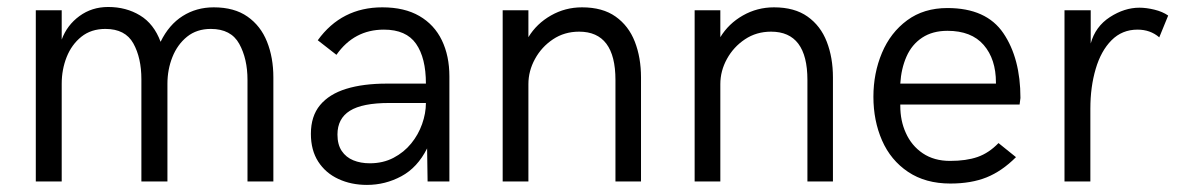

<svg xmlns="http://www.w3.org/2000/svg" viewBox="-20 -517 3359 547"><path d="M758.8 0H685.1V-289.1Q685.1 -349.6 661.6 -392.1Q638.2 -434.6 580.6 -434.6Q540.5 -434.6 512.9 -412.4Q485.4 -390.1 471.2 -354.5Q457 -318.8 457 -278.3V0H382.8V-291Q382.8 -352.1 359.9 -393.3Q336.9 -434.6 280.3 -434.6Q239.7 -434.6 211.9 -412.4Q184.1 -390.1 169.9 -354.5Q155.8 -318.8 155.8 -278.3V0H82V-487.8H155.8V-404.3Q170.9 -445.3 206.3 -471.2Q241.7 -497.1 288.1 -497.1Q339.4 -497.1 378.9 -473.1Q418.5 -449.2 437.5 -397.9Q461.4 -446.8 500.5 -471.4Q539.6 -496.1 588.9 -496.1Q647.5 -496.1 685.1 -469.7Q722.7 -443.4 740.7 -398.2Q758.8 -353 758.8 -296.4Z M1025.4 9.8Q980.5 9.8 944.1 -7.1Q907.7 -23.9 886.7 -56.4Q865.7 -88.9 865.7 -135.7Q865.7 -186 891.8 -217.5Q918 -249 966.3 -263.9Q1014.6 -278.8 1082 -278.8H1193.4Q1193.4 -352.1 1165.3 -392.3Q1137.2 -432.6 1073.7 -432.6Q988.8 -432.6 938.5 -360.8L885.3 -402.3Q953.1 -496.1 1069.3 -496.1Q1132.3 -496.1 1174.8 -471.4Q1217.3 -446.8 1238.8 -402.3Q1260.3 -357.9 1260.3 -299.3V0H1198.2L1196.8 -94.2Q1169.4 -39.6 1123.5 -14.9Q1077.6 9.8 1025.4 9.8ZM1033.7 -51.8Q1071.3 -51.8 1101.1 -67.4Q1130.9 -83 1151.4 -108.2Q1171.9 -133.3 1182.6 -163.8Q1193.4 -194.3 1193.4 -223.6H1088.9Q1012.2 -223.6 976.8 -201.4Q941.4 -179.2 941.4 -133.8Q941.4 -105 953.6 -86.9Q965.8 -68.8 986.6 -60.3Q1007.3 -51.8 1033.7 -51.8Z M1806.2 0H1733.4V-289.1Q1733.4 -426.8 1629.9 -426.8Q1587.9 -426.8 1555.4 -405Q1522.9 -383.3 1504.2 -349.1Q1485.4 -314.9 1485.4 -277.3V0H1412.1V-487.8H1485.4V-411.1Q1508.8 -449.7 1549.6 -472.9Q1590.3 -496.1 1638.2 -496.1Q1696.8 -496.1 1733.9 -469.7Q1771 -443.4 1788.6 -398.2Q1806.2 -353 1806.2 -296.4Z M2353 0H2280.3V-289.1Q2280.3 -426.8 2176.8 -426.8Q2134.8 -426.8 2102.3 -405Q2069.8 -383.3 2051 -349.1Q2032.2 -314.9 2032.2 -277.3V0H1959V-487.8H2032.2V-411.1Q2055.7 -449.7 2096.4 -472.9Q2137.2 -496.1 2185.1 -496.1Q2243.7 -496.1 2280.8 -469.7Q2317.9 -443.4 2335.4 -398.2Q2353 -353 2353 -296.4Z M2687.5 5.9Q2616.7 5.9 2567.1 -27.3Q2517.6 -60.5 2492.9 -116.9Q2468.3 -173.3 2468.3 -241.2Q2468.3 -308.6 2492.7 -366.5Q2517.1 -424.3 2564.5 -459.2Q2611.8 -494.1 2679.2 -494.1Q2790 -494.1 2838.6 -422.4Q2887.2 -350.6 2887.2 -237.8L2884.8 -219.2H2544.9V-215.3Q2544.9 -172.9 2560.5 -138.7Q2576.7 -102.1 2608.9 -80.3Q2641.1 -58.6 2686.5 -58.6Q2732.9 -58.6 2765.1 -69.8Q2797.4 -81.1 2824.7 -109.4L2874.5 -69.3Q2834.5 -29.3 2790.8 -11.7Q2747.1 5.9 2687.5 5.9ZM2817.4 -278.8V-281.7Q2817.4 -348.6 2782.5 -388.9Q2747.6 -429.2 2679.2 -429.2Q2636.7 -429.2 2607.2 -409.7Q2577.6 -390.1 2562.5 -355.7Q2547.4 -321.3 2544.9 -278.8Z M3086.4 0H3012.7V-487.8H3087.4V-393.1Q3100.6 -441.4 3142.1 -468.3Q3183.6 -495.1 3226.1 -495.1Q3245.6 -495.1 3268.8 -489.5Q3292 -483.9 3308.1 -472.7L3282.7 -410.6Q3257.3 -432.6 3220.7 -432.6Q3176.8 -432.6 3146.7 -402.3Q3116.7 -372.1 3101.6 -320.8Q3086.4 -269.5 3086.4 -207.5Z"/></svg>

Font: Acari Sans
Style: Regular
Weight: 400
Designer: Alfredo Marco Pradil and Stefan Peev
Foundry: Hanken Design Co.
Version: Version 1.045;February 4, 2021;FontCreator 13.0.0.2655 64-bi